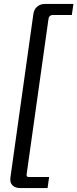

<svg xmlns="http://www.w3.org/2000/svg" viewBox="-20 -788 392 973"><path d="M352 -768 344 -712H246Q239 -712 233 -707Q227 -702 226 -694L115 95Q113 109 125 109H229L221 165H81Q58 165 43.5 151.5Q29 138 33 110L149 -716Q152 -740 168 -754Q184 -768 208 -768Z"/></svg>

Font: Exo 2
Style: Italic
Weight: 400
Italic angle: -8°
Designer: Natanael Gama
Foundry: Natanael Gama
Version: Version 2.010